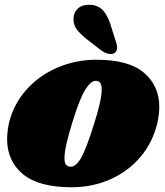

<svg xmlns="http://www.w3.org/2000/svg" viewBox="-20 -781 696 810"><path d="M652 -330Q652 -300 644 -263Q625 -181 573 -119.5Q521 -58 445.5 -24.5Q370 9 282 9Q143 9 76.5 -46.5Q10 -102 10 -194Q10 -225 18 -263Q37 -341 90.5 -401.5Q144 -462 221.5 -495.5Q299 -529 387 -529Q523 -529 587.5 -474Q652 -419 652 -330ZM284 -261Q252 -157 252 -115Q252 -93 259 -85.5Q266 -78 278 -78Q299 -76 321.5 -114Q344 -152 378 -262Q409 -359 409 -403Q409 -424 402.5 -432Q396 -440 384 -440Q363 -440 339.5 -402.5Q316 -365 284 -261ZM470 -602Q474 -591 474 -581Q474 -569 467 -561Q460 -553 449 -553Q437 -553 426 -557.5Q415 -562 401 -573L343 -618Q315 -641 302.5 -659Q290 -677 290 -700Q290 -727 307.5 -744Q325 -761 356 -761Q388 -761 409.5 -742Q431 -723 445 -681Z"/></svg>

Font: Shrikhand
Style: Regular
Weight: 400
Italic angle: -14°
Version: Version 1.000;PS 1.000;hotconv 1.0.88;makeotf.lib2.5.647800